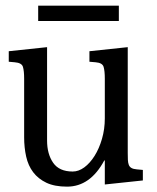

<svg xmlns="http://www.w3.org/2000/svg" viewBox="-20 -660 567 695"><path d="M442.4 -106.4Q442.4 -91.8 442.9 -81.1Q443.4 -70.3 446.3 -63Q449.2 -55.7 456.1 -51.8Q462.9 -47.9 475.6 -46.9L497.1 -44.9V-6.8L359.4 7.8V-79.1H357.4Q306.6 15.6 222.7 15.6Q177.7 15.6 147.9 1.5Q118.2 -12.7 100.1 -36.6Q82 -60.5 74.7 -93.3Q67.4 -126 67.4 -163.1V-375Q67.4 -403.3 63 -418Q58.6 -432.6 33.2 -434.6L11.7 -436.5V-474.6L150.4 -489.3V-151.4Q150.4 -102.5 172.4 -70.8Q194.3 -39.1 243.2 -39.1Q264.6 -39.1 285.2 -54.2Q305.7 -69.3 322.3 -95.7Q338.9 -122.1 349.1 -157.2Q359.4 -192.4 359.4 -231.4V-375Q359.4 -403.3 355 -418Q350.6 -432.6 326.2 -434.6L303.7 -436.5V-474.6L442.4 -489.3ZM118.2 -639.6H410.2V-584H118.2Z"/></svg>

Font: Subtext
Style: Regular
Weight: 400
Designer: Christopher J. Fynn
Foundry: Christopher J. Fynn for DDC
Version: Version 1.000 preliminary